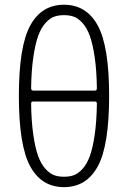

<svg xmlns="http://www.w3.org/2000/svg" viewBox="-20 -770 540 810"><path d="M120.1 -341.8Q111.3 -341.8 111.3 -333Q112.3 -256.8 120.6 -200.7Q128.9 -144.5 141.1 -111.3Q153.3 -78.1 171.4 -58.1Q189.5 -38.1 207.5 -31.2Q225.6 -24.4 250 -24.4Q274.4 -24.4 292.5 -31.2Q310.5 -38.1 328.6 -58.1Q346.7 -78.1 358.9 -111.3Q371.1 -144.5 379.4 -200.7Q387.7 -256.8 388.7 -333Q388.7 -341.8 379.9 -341.8ZM111.3 -397.5Q111.3 -388.7 120.1 -387.7H379.9Q388.7 -387.7 388.7 -397.5Q387.7 -473.6 379.4 -529.3Q371.1 -585 358.9 -618.7Q346.7 -652.3 328.6 -672.4Q310.5 -692.4 292.5 -699.2Q274.4 -706.1 250 -706.1Q225.6 -706.1 207.5 -699.2Q189.5 -692.4 171.4 -672.4Q153.3 -652.3 141.1 -618.7Q128.9 -585 120.6 -528.8Q112.3 -472.7 111.3 -397.5ZM392.6 -68.4Q344.7 19.5 250 19.5Q155.3 19.5 107.4 -68.4Q59.6 -156.2 59.6 -365.2Q59.6 -574.2 107.4 -662.1Q155.3 -750 250 -750Q344.7 -750 392.6 -662.1Q440.4 -574.2 440.4 -365.2Q440.4 -156.2 392.6 -68.4Z"/></svg>

Font: Rounded-X Mgen+ 1m light
Style: Regular
Weight: 200
Designer: [Source Han Sans]
Ryoko NISHIZUKA  (kana & ideographs); Paul D. Hunt (Latin, Greek & Cyrillic); Wenlong ZHANG  (bopomofo
Version: Version 1.059.20150602